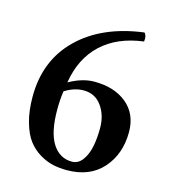

<svg xmlns="http://www.w3.org/2000/svg" viewBox="-96 -688 690 777"><g transform="rotate(15 249.0 -300.0)"><path d="M153.8 -217.8Q153.8 -122.1 183.8 -75.4Q213.9 -28.8 265.1 -28.8Q291.5 -28.8 309.1 -52.7Q326.7 -76.7 333.7 -111.6Q340.8 -146.5 340.8 -189.9Q340.8 -243.7 313.2 -281.7Q285.6 -319.8 237.8 -319.8Q198.2 -319.8 159.2 -294.9Q153.8 -259.3 153.8 -217.8ZM43.9 -242.2Q43.9 -394 142.8 -490.7Q241.7 -587.4 414.1 -609.9Q425.8 -598.1 421.9 -574.2Q312.5 -560.1 247.1 -498.8Q181.6 -437.5 165 -334Q220.7 -365.2 270 -365.2Q355 -365.2 406.5 -322.3Q458 -279.3 458 -204.1Q458 -111.8 404.1 -51Q350.1 9.8 253.9 9.8Q223.1 9.8 196 3.9Q168.9 -2 140.1 -19Q111.3 -36.1 90.8 -63Q70.3 -89.8 57.1 -136Q43.9 -182.1 43.9 -242.2Z"/></g></svg>

Font: Common Serif SemiBold
Style: Regular
Weight: 600
Designer: Philipp H. Poll, Khaled Hosny
Foundry: Stefan Peev, Context Ltd.
Version: Version 1.026